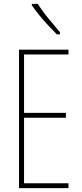

<svg xmlns="http://www.w3.org/2000/svg" viewBox="-20 -970 421 990"><path d="M333 0H78V-714H333V-689H104V-388H320V-363H104V-25H333ZM175 -950Q201 -909 230.5 -874Q260 -839 289 -804V-793H273Q254 -812 230 -837.5Q206 -863 183.5 -890.5Q161 -918 144 -943V-950Z"/></svg>

Font: Noto Sans Gurmukhi ExtraCondensed Thin
Style: Regular
Weight: 100
Width: 2
Designer: Jelle Bosma - Monotype Design Team
Foundry: Monotype Imaging Inc.
Version: Version 2.004; ttfautohint (v1.8.4.7-5d5b)